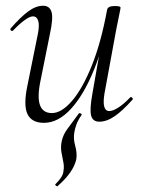

<svg xmlns="http://www.w3.org/2000/svg" viewBox="-20 -415 502 669"><path d="M180 234Q179 235 175 232Q171 229 173 227Q187 213 193.5 202.5Q200 192 201 182Q204 165 200.5 149Q197 133 194 115Q191 97 195 77Q200 54 215 34Q230 14 255 -20Q257 -22 261.5 -19.5Q266 -17 264 -14Q251 5 246 19.5Q241 34 239 46Q235 68 242 93Q249 118 246 139Q245 146 239 160.5Q233 175 219 193.5Q205 212 180 234ZM133 13Q90 13 75.5 -18Q61 -49 76 -119L112 -297Q118 -328 113 -343Q108 -358 95 -358Q84 -358 66 -345Q48 -332 26 -309Q22 -305 18 -309Q14 -313 18 -317Q51 -355 78 -375Q105 -395 130 -395Q153 -395 159.5 -373.5Q166 -352 154 -297L122 -138Q109 -78 119 -49.5Q129 -21 161 -21Q194 -21 230.5 -63Q267 -105 299.5 -185.5Q332 -266 353 -380L364 -379Q344 -263 308.5 -174.5Q273 -86 228 -36.5Q183 13 133 13ZM326 9Q303 9 297.5 -12.5Q292 -34 302 -89L353 -380Q355 -394 379 -394Q392 -394 396 -392.5Q400 -391 400 -388Q400 -385 395 -361.5Q390 -338 385 -312L344 -89Q334 -28 361 -28Q373 -28 392 -40Q411 -52 433 -75Q436 -79 440.5 -74.5Q445 -70 441 -67Q407 -29 379.5 -10Q352 9 326 9Z"/></svg>

Font: Cormorant Infant Light
Style: Italic
Weight: 300
Italic angle: -10°
Designer: Christian Thalmann (Catharsis Fonts)
Foundry: Catharsis Fonts
Version: Version 4.001